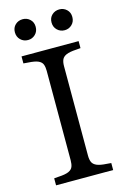

<svg xmlns="http://www.w3.org/2000/svg" viewBox="-133 -947 657 1007"><g transform="rotate(-15 196.0 -443.5)"><path d="M41 0V-38L65 -40Q103 -42 120.5 -50Q138 -58 143.5 -72Q149 -86 149 -107V-593Q149 -614 143.5 -628Q138 -642 120.5 -650Q103 -658 65 -660L41 -662V-700H351V-662L327 -660Q291 -658 273 -650Q255 -642 249 -628Q243 -614 243 -593V-107Q243 -86 249 -72Q255 -58 273 -50Q291 -42 327 -40L351 -38V0ZM296 -774Q272 -774 255.5 -790Q239 -806 239 -831Q239 -856 255.5 -871.5Q272 -887 296 -887Q319 -887 335.5 -871.5Q352 -856 352 -831Q352 -806 335.5 -790Q319 -774 296 -774ZM97 -774Q73 -774 56.5 -790Q40 -806 40 -831Q40 -856 56.5 -871.5Q73 -887 97 -887Q120 -887 136.5 -871.5Q153 -856 153 -831Q153 -806 136.5 -790Q120 -774 97 -774Z"/></g></svg>

Font: Hedvig Letters Serif
Style: Regular
Weight: 400
Designer: Alexander Örn & Tor Weibull
Foundry: Kanon Foundry
Version: Version 1.000